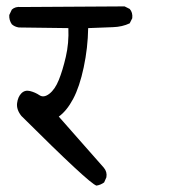

<svg xmlns="http://www.w3.org/2000/svg" viewBox="-20 -576 540 601"><path d="M282 5Q260 -1 47 -213Q31 -233 33.5 -253Q36 -273 47 -284Q58 -295 74 -291Q90 -287 103.5 -278Q117 -269 134.5 -282.5Q152 -296 164 -325.5Q176 -355 186 -398Q196 -441 194 -488L39 -490Q26 -492 17 -500Q8 -513 9 -529L17 -546Q28 -556 45 -554L370 -556L386 -548Q396 -537 394 -519L386 -503Q363 -492 334 -491Q305 -490 256 -488Q255 -426 242 -365Q229 -304 209 -266.5Q189 -229 164 -211L305 -51Q316 -38 313 -21L306 -5Q295 3 282 5Z"/></svg>

Font: NaniFont Regular
Style: Regular
Weight: 400
Designer: Nanigashitei
Version: Version 1.036